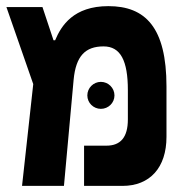

<svg xmlns="http://www.w3.org/2000/svg" viewBox="-20 -609 626 629"><path d="M52.2 0H189.5L221.2 -347.7C228.5 -425.3 259.3 -457 319.3 -457C375 -457 398.9 -410.2 398.9 -313.5V-217.8C398.9 -159.2 375 -131.8 328.6 -131.8H255.4V0H381.3C471.2 0 525.4 -60.1 525.4 -160.6V-325.7C525.4 -519.5 456.1 -588.9 335 -588.9C220.7 -588.9 180.7 -524.9 160.6 -477.1H155.3L119.1 -585.9H1L88.9 -333.5ZM310.5 -252.4C335 -252.4 355 -272 355 -296.4C355 -320.8 335 -340.8 310.5 -340.8C286.1 -340.8 266.1 -320.8 266.1 -296.4C266.1 -272 286.1 -252.4 310.5 -252.4Z"/></svg>

Font: Cascadia Code
Style: Bold
Weight: 700
Monospace: yes
Designer: Aaron Bell
Foundry: Saja Typeworks
Version: Version 2404.023